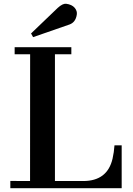

<svg xmlns="http://www.w3.org/2000/svg" viewBox="-20 -997 707 1017"><path d="M34.7 -38.6 139.2 -38.1 139.6 -709.5H57.6V-747.1H357.9V-709.5H271V-38.1H420.4Q548.8 -38.1 576.2 -156.7Q584 -190.9 586.4 -227.1H624.5V0H34.7ZM144.5 -819.8 285.6 -955.1Q312 -979 330.1 -977.1Q360.8 -973.1 375.5 -955.8Q390.1 -938.5 386.7 -918.9Q380.4 -878.9 348.1 -867.2L155.3 -800.3Z"/></svg>

Font: Cantata One
Style: Regular
Weight: 400
Designer: Joana Maria Correia da Silva
Foundry: Joana Maria Correia da Silva
Version: Version 1.002